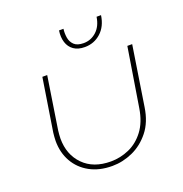

<svg xmlns="http://www.w3.org/2000/svg" viewBox="-127 -807 889 932"><g transform="rotate(-20 317.0 -340.5)"><path d="M589 -510 541 -202Q530 -128 492 -80.5Q454 -33 402.5 -10Q351 13 297 13Q230 13 181 -14Q132 -41 105.5 -88Q79 -135 79 -195Q79 -205 80 -216Q81 -227 82 -237L125 -510H150L108 -239Q107 -229 106 -218.5Q105 -208 105 -198Q105 -115 156.5 -62.5Q208 -10 298 -10Q347 -10 392.5 -30Q438 -50 471 -93.5Q504 -137 515 -206L564 -510ZM369 -575Q334 -575 312 -590.5Q290 -606 281.5 -633Q273 -660 278 -694H301Q298 -672 301.5 -649Q305 -626 321 -610.5Q337 -595 370 -595Q408 -595 436.5 -621Q465 -647 472 -694H495Q487 -638 452 -606.5Q417 -575 369 -575Z"/></g></svg>

Font: MuseoModerno Thin Thin
Style: Italic
Weight: 250
Italic angle: -9°
Version: Version 1.003